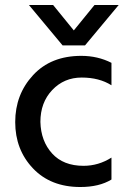

<svg xmlns="http://www.w3.org/2000/svg" viewBox="-20 -740 511 770"><path d="M321 -558H231L96 -720H193L276 -618L359 -720H456ZM302 10Q183 10 112 -65Q41 -140 41 -250.5Q41 -361 112.5 -438.5Q184 -516 306 -516Q372 -516 427 -488V-398Q378 -429 307.5 -429Q237 -429 189.5 -379Q142 -329 142 -251Q144 -174 189 -124.5Q234 -75 315 -75Q375 -75 427 -108V-20Q378 10 302 10Z"/></svg>

Font: Hind Jalandhar Medium
Style: Regular
Weight: 500
Designer: Namrata Goyal
Foundry: Indian Type Foundry
Version: Version 0.702;PS 1.0;hotconv 1.0.81;makeotf.lib2.5.63406